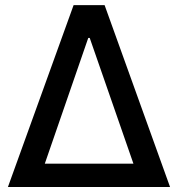

<svg xmlns="http://www.w3.org/2000/svg" viewBox="-20 -748 712 768"><path d="M11.7 0 274.4 -727.5H398.4L660.2 0ZM159.2 -93.3H513.7L338.9 -596.2H333Z"/></svg>

Font: Inter 28pt Medium
Style: Regular
Weight: 500
Designer: Rasmus Andersson
Foundry: rsms
Version: Version 4.001;git-66647c0bb